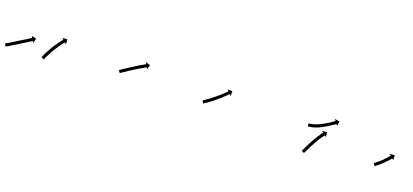

<svg xmlns="http://www.w3.org/2000/svg" viewBox="4 -728 2625 1220"><g transform="rotate(20 1317.0 -118.0)"><path d="M1 6Q2 5 5 3Q9 1 13 -2Q18 -4 23 -7Q28 -11 34 -14Q40 -18 47 -22Q54 -26 60 -30Q67 -35 74 -39Q82 -43 89 -48Q95 -52 102 -56Q109 -60 115 -64Q121 -68 126 -71Q131 -74 136 -77Q140 -80 143 -82Q146 -84 148 -85Q149 -86 149 -86L142 -97L174 -90L167 -58L160 -69Q159 -69 158 -68Q156 -67 154 -65Q150 -63 146 -60Q142 -58 137 -54Q131 -51 125 -47Q119 -43 113 -39Q106 -35 99 -31Q92 -26 85 -22Q78 -18 71 -13Q64 -9 57 -5Q51 -1 44 3Q38 6 33 10Q28 13 23 16Q19 18 16 20Q12 22 11 23Q10 23 9 24L-1 7Q0 6 1 6ZM247 8Q247 8 247 8Q247 8 247 8Q247 8 247 8Q247 8 247 8Q248 6 249 3Q249 3 249 3Q249 3 249 3Q249 3 249 3Q249 3 249 3Q251 -1 253 -5Q253 -5 253 -5Q253 -5 253 -5Q253 -5 253 -5.5Q253 -6 253 -6Q255 -10 258 -16Q258 -16 258 -16Q258 -16 258 -16Q258 -16 258 -16Q258 -16 258 -16Q261 -22 264 -28Q264 -28 264 -28Q264 -28 264 -28Q264 -28 264 -28Q264 -28 264 -28Q267 -34 271 -41Q271 -41 271 -41Q271 -41 271 -41Q271 -41 271 -41Q271 -41 271 -41Q275 -48 279 -55Q279 -55 279 -55Q279 -55 279 -55Q279 -55 279 -55Q279 -55 279 -55Q283 -63 287 -70Q287 -70 287 -70Q287 -70 287 -70Q287 -70 287 -70Q287 -70 287 -70Q292 -77 296 -84Q296 -84 296 -84Q296 -84 296 -84Q296 -84 296 -84Q296 -84 296 -84Q301 -91 305 -97Q305 -97 305 -97Q305 -97 305 -97Q305 -97 305 -97Q305 -97 305 -97Q309 -104 314 -110Q314 -110 314 -110Q314 -110 314 -110Q314 -110 314 -110Q314 -110 314 -110Q318 -115 322 -121Q322 -121 322 -121Q322 -121 322 -121Q322 -121 322 -121Q322 -121 322 -121Q325 -125 329 -130Q329 -130 329 -130Q329 -130 329 -130Q329 -130 329 -130Q329 -130 329 -130Q332 -133 334 -137Q336 -139 338 -141Q338 -142 339 -143L329 -151L362 -154L365 -121L354 -130Q354 -129 353 -128Q352 -126 350 -124Q347 -121 344 -117Q344 -117 344 -117Q344 -117 344 -117Q344 -117 344 -117Q344 -117 344 -117Q341 -113 338 -109Q338 -109 338 -109Q338 -109 338 -109Q338 -109 338 -109Q338 -109 338 -109Q334 -104 330 -98Q330 -98 330 -98Q330 -98 330 -98Q330 -98 330 -98Q330 -98 330 -98Q326 -92 322 -86Q322 -86 322 -86Q322 -86 322 -86Q322 -86 322 -86Q322 -86 322 -86Q317 -80 313 -73Q313 -73 313 -73Q313 -73 313 -73Q313 -73 313 -73Q313 -73 313 -73Q309 -66 304 -59Q304 -59 304 -59Q304 -59 304 -59Q304 -59 304 -59Q304 -59 304 -59Q300 -52 296 -45Q296 -45 296 -45Q296 -45 296 -45Q296 -45 296 -45Q296 -45 296 -45Q292 -39 289 -32Q289 -32 289 -32Q289 -32 289 -32Q289 -32 289 -32Q289 -32 289 -32Q285 -25 282 -19Q282 -19 282 -19Q282 -19 282 -19Q282 -19 282 -19Q282 -19 282 -19Q279 -13 276 -7Q276 -7 276 -7Q276 -7 276 -7Q276 -7 276 -7Q276 -7 276 -7Q273 -2 271 3Q271 3 271 3Q271 3 271 3Q271 3 271 3Q271 3 271 3Q269 7 268 11Q268 11 268 11Q268 11 268 11Q268 11 268 11Q268 11 268 11Q267 14 266 16Q266 16 266 16Q266 16 266 16Q266 16 266 16Q266 16 266 16Q265 16 265 17L246 10Q247 9 247 8Z M738 -83Q740 -84 743 -86Q746 -89 750 -91Q754 -94 759 -98Q765 -101 771 -105Q777 -109 783 -113Q790 -118 797 -122Q804 -127 811 -131Q818 -135 825 -140Q832 -144 838 -148Q845 -152 851 -156Q857 -159 863 -163Q868 -166 873 -168Q877 -171 880 -173Q883 -174 885 -175Q886 -176 887 -176L881 -188L912 -179L903 -147L897 -159Q896 -158 895 -158Q893 -157 890 -155Q887 -153 883 -151Q878 -148 873 -145Q867 -142 861 -138V-139Q855 -135 849 -131Q842 -127 835 -123Q828 -118 821 -114Q814 -110 807 -105Q801 -101 794 -97Q788 -92 782 -88Q776 -85 771 -81Q766 -78 761 -75Q757 -72 754 -70Q752 -68 750 -67Q749 -66 748 -66L737 -82Q737 -82 738 -83Z M1303 -83Q1305 -84 1308 -86Q1311 -89 1315 -91Q1320 -94 1324 -98Q1324 -98 1324 -98Q1324 -98 1324 -98Q1324 -98 1324 -98Q1324 -98 1324 -98Q1330 -101 1335 -105Q1335 -105 1335 -105Q1335 -105 1335 -105Q1335 -105 1335 -105Q1335 -105 1335 -105Q1341 -110 1347 -114Q1347 -114 1347 -114Q1347 -114 1347 -114Q1347 -114 1347 -114Q1347 -114 1347 -114Q1353 -119 1360 -124Q1360 -124 1360 -124Q1360 -124 1360 -124Q1360 -124 1359.5 -124Q1359 -124 1359 -124Q1366 -129 1372 -134Q1372 -134 1372 -134Q1372 -134 1372 -134Q1372 -134 1372 -134Q1372 -134 1372 -134Q1379 -140 1385 -145Q1385 -145 1385 -145Q1385 -145 1385 -145Q1385 -145 1385 -145Q1385 -145 1385 -145Q1391 -150 1397 -155Q1397 -155 1397 -155Q1397 -155 1397 -155Q1397 -155 1397 -155Q1397 -155 1397 -155Q1402 -160 1408 -165Q1413 -170 1417 -174Q1422 -178 1426 -182Q1429 -185 1432 -188Q1434 -191 1436 -192Q1436 -193 1437 -194L1428 -203H1460L1461 -170L1451 -180Q1451 -179 1450 -178Q1448 -176 1446 -174Q1443 -171 1439 -168Q1436 -164 1431 -160Q1426 -155 1421 -151Q1416 -146 1410 -140Q1410 -140 1410 -140Q1410 -140 1410 -140Q1410 -140 1410 -140Q1410 -140 1410 -140Q1404 -135 1398 -130Q1398 -130 1398 -130Q1398 -130 1398 -130Q1398 -130 1398 -130Q1398 -130 1398 -130Q1391 -124 1385 -119Q1385 -119 1385 -119Q1385 -119 1385 -119Q1385 -119 1385 -119Q1385 -119 1385 -119Q1378 -114 1372 -108Q1372 -108 1372 -108Q1372 -108 1372 -108Q1372 -108 1372 -108Q1372 -108 1372 -108Q1365 -103 1359 -98Q1359 -98 1359 -98Q1359 -98 1359 -98Q1359 -98 1359 -98Q1359 -98 1359 -98Q1353 -94 1347 -89Q1347 -89 1347 -89Q1347 -89 1347 -89Q1347 -89 1347 -89Q1347 -89 1347 -89Q1341 -85 1336 -81Q1336 -81 1336 -81Q1336 -81 1336 -81Q1336 -81 1336 -81Q1336 -81 1336 -81Q1331 -78 1326 -75Q1323 -72 1319 -70Q1316 -68 1315 -67Q1314 -66 1313 -65L1302 -82Q1302 -82 1303 -83Z M2005 0V1Q2006 -2 2007 -4Q2009 -8 2011 -12Q2013 -16 2016 -22Q2019 -29 2022 -34Q2025 -41 2029 -48Q2032 -55 2036 -62Q2036 -62 2036 -62Q2036 -62 2036 -62Q2036 -62 2036 -62Q2036 -62 2036 -62Q2040 -69 2044 -77Q2044 -77 2044 -77Q2044 -77 2044 -77Q2044 -77 2044 -77Q2044 -77 2044 -77Q2048 -84 2052 -91Q2052 -91 2052 -91Q2052 -91 2052 -91Q2052 -91 2052 -91Q2052 -91 2052 -91Q2056 -98 2060 -105Q2060 -105 2060 -105Q2060 -105 2060 -105Q2060 -105 2060 -105Q2060 -105 2060 -105Q2064 -112 2068 -118Q2068 -118 2068 -118Q2068 -118 2068 -118Q2068 -118 2068 -118Q2068 -118 2068 -118Q2072 -124 2076 -129Q2076 -129 2076 -129Q2076 -129 2076 -129Q2076 -129 2076 -129Q2076 -129 2076 -129Q2079 -134 2082 -139Q2082 -139 2082 -139Q2082 -139 2082 -139Q2082 -139 2082 -139Q2082 -139 2082 -139Q2085 -142 2088 -146Q2088 -146 2088 -146Q2088 -146 2088 -146Q2088 -146 2088 -146Q2088 -146 2088 -146Q2090 -148 2091 -150Q2092 -151 2092 -152L2082 -160L2114 -164L2119 -132L2108 -140Q2108 -139 2107 -138Q2106 -136 2104 -134Q2104 -134 2104 -134Q2104 -134 2104 -134Q2104 -134 2104 -134Q2104 -134 2104 -134Q2101 -131 2099 -127Q2099 -127 2099 -127Q2099 -127 2099 -127Q2099 -127 2099 -127Q2099 -127 2099 -127Q2096 -123 2092 -118Q2092 -118 2092 -118Q2092 -118 2092 -118Q2092 -118 2092 -118Q2092 -118 2092 -118Q2089 -113 2085 -107Q2085 -107 2085 -107Q2085 -107 2085 -107Q2085 -107 2085 -107Q2085 -107 2085 -107Q2081 -101 2077 -95Q2077 -95 2077 -95Q2077 -95 2077 -95Q2077 -95 2077 -95Q2077 -95 2077 -95Q2073 -88 2069 -81Q2069 -81 2069 -81Q2069 -81 2069 -81Q2069 -81 2069 -81Q2069 -81 2069 -81Q2065 -74 2061 -67Q2061 -67 2061 -67Q2061 -67 2062 -67Q2062 -67 2062 -67Q2062 -67 2062 -67Q2058 -60 2054 -53Q2054 -53 2054 -53Q2054 -53 2054 -53Q2054 -53 2054 -53Q2054 -53 2054 -53Q2050 -46 2046 -39H2047Q2043 -32 2040 -25Q2037 -20 2034 -14Q2031 -7 2029 -3Q2027 1 2025 4V5Q2023 7 2022 10Q2022 11 2021 11L2004 2Q2004 1 2005 0ZM1988 -177Q1988 -177 1988 -177Q1988 -177 1988 -177Q1988 -177 1988 -177Q1988 -177 1988 -177Q1990 -177 1993 -177Q1993 -177 1993 -177Q1993 -177 1993 -177Q1993 -177 1993 -177Q1993 -177 1993 -177Q1997 -178 2001 -178Q2001 -178 2001 -178Q2001 -178 2001 -178Q2001 -178 2001 -178Q2001 -178 2001 -178Q2006 -179 2012 -181Q2012 -181 2012 -180.5Q2012 -180 2012 -180Q2012 -180 2012 -180Q2012 -180 2012 -180Q2018 -182 2025 -184Q2025 -184 2024.5 -184Q2024 -184 2024 -184Q2024 -184 2024 -184Q2024 -184 2024 -184Q2031 -186 2038 -189Q2038 -189 2038 -189Q2038 -189 2038 -189Q2038 -189 2038 -189Q2038 -189 2038 -189Q2045 -192 2053 -195Q2053 -195 2053 -195Q2053 -195 2052 -195Q2052 -195 2052 -195Q2052 -195 2052 -195Q2060 -199 2067 -202Q2067 -202 2067 -202Q2067 -202 2067 -202Q2067 -202 2067 -202Q2067 -202 2067 -202Q2074 -206 2081 -210Q2081 -210 2081 -210Q2081 -210 2081 -210Q2081 -210 2081 -210Q2081 -210 2081 -210Q2088 -214 2095 -218Q2095 -218 2095 -218Q2095 -218 2095 -218Q2095 -218 2095 -218Q2095 -218 2095 -218Q2101 -222 2108 -226Q2108 -226 2108 -226Q2108 -226 2108 -226Q2108 -226 2108 -226Q2108 -226 2108 -226Q2113 -230 2119 -233Q2119 -233 2119 -233Q2119 -233 2119 -233Q2119 -233 2119 -233Q2119 -233 2119 -233Q2124 -236 2128 -240V-239Q2132 -242 2135 -244Q2138 -246 2139 -248Q2140 -248 2141 -249L2133 -260L2166 -254L2161 -222L2153 -233Q2152 -232 2151 -232Q2149 -230 2147 -228Q2143 -226 2139 -223Q2135 -220 2130 -217Q2130 -217 2130 -217Q2130 -217 2130 -217Q2130 -217 2130 -217Q2130 -217 2130 -217Q2124 -213 2118 -209Q2118 -209 2118 -209Q2118 -209 2118 -209Q2118 -209 2118 -209Q2118 -209 2118 -209Q2112 -205 2105 -201Q2105 -201 2105 -201Q2105 -201 2105 -201Q2105 -201 2105 -201Q2105 -201 2105 -201Q2098 -197 2091 -193Q2091 -193 2091 -193Q2091 -193 2091 -193Q2091 -193 2091 -193Q2091 -193 2091 -193Q2084 -188 2076 -185Q2076 -185 2076 -184.5Q2076 -184 2076 -184Q2076 -184 2076 -184Q2076 -184 2076 -184Q2068 -181 2061 -177Q2061 -177 2061 -177Q2061 -177 2061 -177Q2061 -177 2061 -177Q2061 -177 2061 -177Q2053 -173 2046 -170Q2046 -170 2045.5 -170Q2045 -170 2045 -170Q2045 -170 2045 -170Q2045 -170 2045 -170Q2038 -167 2031 -165Q2031 -165 2031 -165Q2031 -165 2031 -165Q2030 -165 2030 -165Q2030 -165 2030 -165Q2023 -163 2017 -161Q2017 -161 2017 -161Q2017 -161 2017 -161Q2017 -161 2017 -161Q2017 -161 2017 -161Q2010 -160 2005 -159Q2005 -159 2005 -159Q2005 -159 2004 -159Q2004 -159 2004 -159Q2004 -159 2004 -159Q1999 -158 1995 -157Q1995 -157 1995 -157Q1995 -157 1995 -157Q1995 -157 1995 -157Q1995 -157 1995 -157Q1991 -157 1988 -157Q1988 -157 1988 -157Q1988 -157 1988 -157Q1988 -157 1988 -157Q1988 -157 1988 -157Q1987 -157 1986 -157V-177Q1987 -177 1988 -177Z M2462 -81Q2463 -82 2465 -84V-83Q2467 -85 2469 -87Q2469 -87 2469 -87Q2469 -87 2469 -87Q2469 -87 2469 -87Q2469 -87 2469 -87Q2472 -89 2475 -92Q2475 -92 2475 -92Q2475 -92 2475 -92Q2475 -92 2475 -92Q2475 -92 2475 -92Q2479 -94 2482 -97Q2482 -97 2482 -97Q2482 -97 2482 -97Q2482 -97 2482 -97Q2482 -97 2482 -97Q2486 -100 2490 -104Q2490 -104 2490 -104Q2490 -104 2490 -104Q2490 -104 2490 -104Q2490 -104 2490 -104Q2494 -107 2498 -111Q2498 -111 2498 -111Q2498 -111 2498 -111Q2498 -111 2498 -111Q2498 -111 2498 -111Q2502 -115 2506 -118Q2506 -118 2506 -118Q2506 -118 2506 -118Q2506 -118 2506 -118Q2506 -118 2506 -118Q2510 -122 2514 -126Q2514 -126 2514 -126Q2514 -126 2513 -126Q2513 -126 2513 -126Q2513 -126 2513 -126Q2517 -130 2521 -134Q2521 -134 2521 -134Q2521 -134 2521 -134Q2521 -134 2521 -134Q2521 -134 2521 -134Q2524 -137 2528 -141Q2531 -144 2534 -148Q2537 -151 2539 -153Q2541 -156 2543 -158Q2544 -159 2545 -161Q2546 -161 2546 -162L2536 -170L2569 -173L2571 -140L2561 -149Q2561 -148 2560 -147Q2559 -146 2558 -145Q2556 -142 2554 -140Q2551 -137 2549 -134Q2546 -131 2543 -127H2542Q2539 -124 2535 -120Q2535 -120 2535 -120Q2535 -120 2535 -120Q2535 -120 2535 -120Q2535 -120 2535 -120Q2532 -116 2528 -112Q2528 -112 2528 -112Q2528 -112 2528 -112Q2528 -112 2528 -112Q2528 -112 2528 -112Q2524 -108 2520 -104Q2520 -104 2520 -104Q2520 -104 2520 -104Q2519 -104 2519 -104Q2519 -104 2519 -104Q2515 -100 2511 -96Q2511 -96 2511 -96Q2511 -96 2511 -96Q2511 -96 2511 -96Q2511 -96 2511 -96Q2507 -92 2503 -89Q2503 -89 2503 -89Q2503 -89 2503 -89Q2503 -89 2503 -89Q2503 -89 2503 -89Q2499 -85 2495 -82Q2495 -82 2495 -82Q2495 -82 2495 -82Q2495 -82 2495 -82Q2495 -82 2495 -82Q2491 -79 2488 -76Q2488 -76 2488 -76Q2488 -76 2488 -76Q2488 -76 2488 -76Q2488 -76 2488 -76Q2484 -73 2481 -71Q2481 -71 2481 -71Q2481 -71 2481 -71Q2481 -71 2481 -71Q2481 -71 2481 -71Q2479 -69 2476 -67Q2475 -66 2473 -65Q2473 -65 2472 -64L2461 -81Q2461 -81 2462 -81Z"/></g></svg>

Font: FRB American Cursive Just Arrows Thin
Style: Italic
Weight: 100
Italic angle: -25°
Version: Version 2.0;Modular Font Editor K font №1